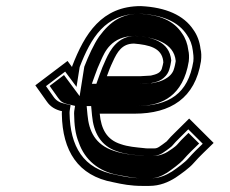

<svg xmlns="http://www.w3.org/2000/svg" viewBox="-20 -570 755 630"><path d="M475 -322C465.6 -322 450.8 -320 440.7 -320H330.7C336.6 -336.4 341.3 -349.2 350.3 -368C364.5 -399.3 380.3 -427 419.6 -427C470.2 -422.7 510.2 -412.8 515.6 -370C515.4 -368.7 515.5 -367.3 516 -366C514.9 -359.3 513.7 -354 512.4 -350C509.3 -330 492 -326.1 475 -322ZM216.9 -353 216.4 -350 201.6 -370 95.9 -290 133.5 -237C145 -220.2 160.8 -210.2 183.5 -205C182.9 -201.7 182.7 -198.3 182.9 -195C185 -75.5 235.4 6.9 351.6 28C381.2 34.6 409.9 40 445.7 40H469.7C504.4 40 532.5 27.8 555.9 13C573.5 1.2 602.1 -19.1 615.5 -35C636 -58.5 659 -79.2 681 -101L600.7 -181L553.2 -134C543.9 -124.9 536 -117.1 526.8 -106C521.4 -101.4 504.5 -89.7 501.9 -88C496.7 -84.9 493 -83 485.1 -83H466.1C461.5 -83 456.9 -83.3 452.3 -84C424.9 -86.8 399.6 -88.8 376.4 -97C330.2 -111.5 311.8 -146.7 307.2 -197H421.2C540.9 -197 620.4 -248.8 639.4 -369C641.3 -385 640.8 -398.7 637.9 -410C635.3 -433.2 626.8 -455.4 614.8 -472C583.2 -520.2 523.8 -546.1 442.1 -550C313.5 -550 257.8 -459.1 216.9 -353ZM424.6 -452H423.6C367 -452 341.4 -405.9 327.5 -375.3C318.4 -356.1 312.8 -341.2 306.9 -324.9L296.2 -295H436.7C449.6 -295 464.5 -297 471 -297H474.1C486.7 -300 507 -301.5 524.4 -321.7C531.1 -329.4 535 -338.5 537.2 -348.2C538.8 -353.7 539.9 -359.4 541 -366L541.9 -371.9C536.1 -434.8 477.1 -448.7 424.6 -452ZM437.6 -525C515.5 -521.1 565.9 -497.4 593.1 -455.8C603.5 -441.5 610.5 -423.1 612.8 -403.4C613.9 -393.8 616 -383.3 614.4 -368.5C597.3 -263.1 535.9 -222 425.2 -222H279.1L282 -190.9C287 -135.8 309.8 -91 365.1 -73.2C393 -63.5 419.1 -61.8 445.3 -59.2C452.3 -58.2 456.3 -58 462.2 -58H481.2C493.5 -58 506.1 -63.3 512.5 -67.2C517.6 -70.3 534.3 -81.9 543.7 -90.1C552.4 -100.6 559.5 -107.7 569.7 -117.8L597.8 -145.7L645.2 -98.4C627.8 -81.6 613.5 -67.9 597.3 -49.4C588.4 -38.7 560.5 -18 544.5 -7.3C523.5 5.8 502 15 473.6 15H449.6C416.2 15 390.5 10.2 360.2 3.5C252.4 -16.1 210.2 -89.8 208.2 -199.6C208.1 -202 208.2 -203.2 208.5 -205L211.6 -225.1L192.8 -229.4C174.1 -233.7 163.8 -240.5 155.1 -253.2L130.9 -287.4L193.8 -335.1L231.1 -284.9L241.4 -350C278.6 -445.8 324.7 -524.5 437.6 -525ZM556.6 -369.8 556 -366C554.9 -359.5 553.7 -353.6 552.3 -348.8C549.6 -336.1 542.6 -324.3 528.8 -315.1C508.5 -301.5 493.1 -300.4 478.7 -297H471C469 -297 453.8 -295 436.7 -295H281.4L291.5 -323.1C297.3 -339.4 302.7 -353.6 311.7 -372.7C323.2 -397.9 344.3 -452 423.6 -452H426.2C486 -447.5 551.3 -429.8 556.6 -369.8ZM599.4 -368.7C601 -383.3 600.3 -395.6 598 -404.8C595.5 -426.1 588.2 -445.6 577.5 -460.3C550.4 -501.8 505 -521.4 436.7 -525C380.6 -524.4 342.8 -501.3 305 -449.8C287.5 -424.4 270.2 -386.2 256.6 -351.2L241.3 -254.6L190 -323.8L142.8 -288.1L170.7 -248.8C179.6 -235.8 187.9 -231.5 200.6 -228.6L226.3 -222.6L223.5 -205C223.1 -202.6 223 -200.7 223.1 -197.9C223.8 -159.4 227 -130.7 238.3 -102.9C258.4 -43.9 305.7 -7.1 366.2 3.9C396 9.3 419.7 15 449.6 15H473.6C491.8 15 508.3 9.1 528.3 -3.3C543.6 -13.7 571.2 -34.1 580.5 -45C598.1 -65.2 615.6 -81.8 633.5 -99.1L598.5 -133.9L586.6 -122.2C577.1 -112.9 570.4 -106.3 562.2 -96.4C554.9 -87.5 534.3 -74.8 530.1 -72C522.9 -67.1 503.5 -58 481.2 -58H462.2C454.9 -58 448.1 -58.5 440.9 -59.4C415.3 -62 385.8 -64 354.7 -74.7C291 -95.2 271.8 -141.2 267.1 -193.1L264.4 -222H425.2C476.6 -222 511.9 -232.2 540.1 -254.2C567.9 -275.9 590.3 -312.1 599.4 -368.7Z"/></svg>

Font: Tape
Style: Regular
Weight: 500
Foundry: Cannot Into Space Fonts
Version: Version 0.97